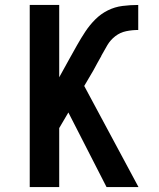

<svg xmlns="http://www.w3.org/2000/svg" viewBox="-20 -755 640 775"><path d="M410 0 256 -301 219 -238V0H100V-735H219V-443L261 -519Q276 -546 291.5 -573.5Q307 -601 324.5 -627.5Q342 -654 364.5 -676.5Q387 -699 415 -713Q443 -727 474.5 -731Q506 -735 538 -735V-634Q513 -634 489 -629Q465 -624 445.5 -609Q426 -594 413.5 -573Q401 -552 389 -530V-529Q381 -515 373 -500.5Q365 -486 357 -471L320 -408L539 0Z"/></svg>

Font: R Plex Mono
Style: Bold
Weight: 700
Monospace: yes
Designer: Belleve Invis
Foundry: Belleve Invis
Version: Version 31.8.0